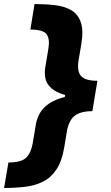

<svg xmlns="http://www.w3.org/2000/svg" viewBox="-44 -791 548 948"><path d="M422.4 -306.6Q336.4 -306.6 285.6 -319.8Q234.9 -333 210.4 -354.7Q186 -376.5 180.4 -403.1Q174.8 -429.7 179.2 -456.1L194.8 -549.8Q203.1 -599.1 186 -622.1Q168.9 -645 106 -645L126.5 -771Q181.2 -771 228 -765.4Q274.9 -759.8 308.1 -740.5Q341.3 -721.2 355.2 -680.4Q369.1 -639.6 356.9 -569.3L344.2 -495.1Q335 -441.4 355.2 -416.7Q375.5 -392.1 437 -392.1ZM-23.9 137.2 -2.4 11.2Q60.5 11.2 84.7 -12Q108.9 -35.2 117.7 -84.5L133.3 -177.7Q137.7 -204.1 152.1 -231Q166.5 -257.8 198 -279.5Q229.5 -301.3 284.7 -314.5Q339.8 -327.6 425.8 -327.6L412.1 -242.2Q350.1 -241.7 322 -217Q293.9 -192.4 285.6 -138.7L273.4 -64.5Q261.7 5.4 234.4 46.1Q207 86.9 167.7 106.2Q128.4 125.5 79.6 131.3Q30.8 137.2 -23.9 137.2ZM412.1 -242.2 264.2 -241.7 289.1 -392.1H437Z"/></svg>

Font: Inter 16pt ExtraBold
Style: Italic
Weight: 800
Italic angle: -9.3988°
Version: Version 4.001;git-66647c0bb